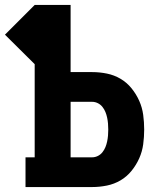

<svg xmlns="http://www.w3.org/2000/svg" viewBox="-57 -755 677 775"><path d="M46 0V-120H83V-496L-37 -615L83 -735H228V-464H315Q345 -464 374.5 -458Q404 -452 429.5 -437Q455 -422 474 -398.5Q493 -375 505 -348Q517 -321 521 -291.5Q525 -262 525 -232Q525 -202 521 -172.5Q517 -143 505 -116Q493 -89 474 -65.5Q455 -42 429.5 -27Q404 -12 374.5 -6Q345 0 315 0ZM228 -120H315Q327 -120 338 -125.5Q349 -131 356.5 -140.5Q364 -150 368.5 -161Q373 -172 375.5 -184Q378 -196 379 -208Q380 -220 380 -232Q380 -244 379 -256Q378 -268 375.5 -280Q373 -292 368.5 -303Q364 -314 356.5 -323.5Q349 -333 338 -338.5Q327 -344 315 -344H228Z"/></svg>

Font: Iosevka Etoile Heavy
Style: Regular
Weight: 900
Designer: Belleve Invis
Foundry: Belleve Invis
Version: Version 22.1.2; ttfautohint (v1.8.4)